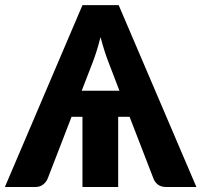

<svg xmlns="http://www.w3.org/2000/svg" viewBox="-34 -746 804 766"><path d="M749.5 0H628.5Q609 0 596.5 -9.2Q584 -18.5 578.5 -33L483 -280H437.5V0H295V-280H251.5L156 -33Q151 -20.5 138.5 -10.2Q126 0 107 0H-14.5L295 -725.5H439.5ZM292 -384H442.5L399 -497.5Q391.5 -516.5 383.2 -542.2Q375 -568 367 -598Q359.5 -567.5 351.2 -541.5Q343 -515.5 335.5 -496.5Z"/></svg>

Font: Lato Heavy
Style: Regular
Weight: 800
Designer: Lukasz Dziedzic
Foundry: tyPoland Lukasz Dziedzic
Version: Version 2.007; 2014-02-27